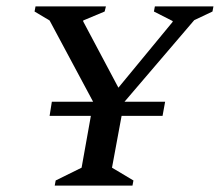

<svg xmlns="http://www.w3.org/2000/svg" viewBox="-20 -580 687 600"><path d="M151 0 154 -16 235 -56 264 -218H135L142 -262H271L135 -516L88 -544L91 -560H311L307 -544L240 -516V-513L350 -306L519 -511L520 -514L461 -544L464 -560H647L644 -544L587 -517L369 -262H496L488 -218H360L330 -56L397 -16L394 0Z"/></svg>

Font: Spectral SC Medium
Style: Italic
Weight: 500
Italic angle: -10°
Designer: Jean-Baptiste Levee
Foundry: Production Type
Version: Version 2.001